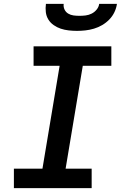

<svg xmlns="http://www.w3.org/2000/svg" viewBox="-20 -975 640 995"><path d="M52 0V-101H200L289 -634H154V-735H557V-634H409L320 -101H455V0ZM379 -815Q357 -815 335.5 -817.5Q314 -820 294.5 -826.5Q275 -833 258 -845Q241 -857 230.5 -874Q220 -891 217.5 -912Q215 -933 218 -955H310Q308 -939 314.5 -925.5Q321 -912 333.5 -904.5Q346 -897 361 -895Q376 -893 392 -893Q408 -893 424 -895Q440 -897 455 -904.5Q470 -912 481 -925.5Q492 -939 494 -955H586Q583 -933 573 -912Q563 -891 546.5 -874Q530 -857 509.5 -845Q489 -833 467 -826.5Q445 -820 423 -817.5Q401 -815 379 -815Z"/></svg>

Font: Iosevka SS04 Extended
Style: Bold Italic
Weight: 700
Width: 7
Italic angle: -9°
Monospace: yes
Designer: Belleve Invis
Foundry: Belleve Invis
Version: Version 19.0.0; ttfautohint (v1.8.4)